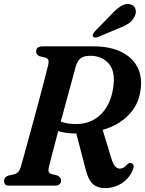

<svg xmlns="http://www.w3.org/2000/svg" viewBox="-20 -933 729 965"><path d="M647.5 -79Q630 -36.5 592 -12Q554 12.5 507 12.5Q471 12.5 448 -7Q425 -26.5 412 -76L363.5 -262Q336.5 -262 314 -265.2Q291.5 -268.5 272.5 -274Q256.5 -214 243.8 -164.8Q231 -115.5 225.5 -92.5Q221.5 -75 225.8 -68Q230 -61 239 -58L267 -51.5Q287 -42 287 -26.5Q287 0 255 0H27Q11.5 0 6 -6.5Q0.5 -13 0.5 -23.5Q0.5 -44 24 -51L51 -57Q75 -63 84 -92Q89.5 -110.5 100.2 -150Q111 -189.5 125.2 -241Q139.5 -292.5 154.5 -348Q169.5 -403.5 183.2 -455.2Q197 -507 207.2 -546.8Q217.5 -586.5 222 -605.5Q225.5 -622.5 223 -630.8Q220.5 -639 207 -644L180 -650Q161.5 -657.5 161.5 -673Q161.5 -700 193.5 -700H451Q532.5 -700 589.5 -672.2Q646.5 -644.5 672 -593.2Q697.5 -542 685 -471.5Q674 -402.5 624.2 -352.8Q574.5 -303 496 -280L538.5 -141Q547 -111 557.5 -98.2Q568 -85.5 582.5 -85.5Q602 -85.5 619 -106Q629.5 -117 641 -112.5Q658.5 -105.5 647.5 -79ZM361.5 -601.5Q356 -581.5 344 -537.2Q332 -493 316.5 -436.5Q301 -380 285.5 -322Q319 -309.5 359.5 -309.5Q438 -309.5 486.5 -357.8Q535 -406 548 -486.5Q562.5 -570 528.2 -611.2Q494 -652.5 434.5 -652.5Q400 -652.5 384.5 -639.5Q369 -626.5 361.5 -601.5ZM539 -860Q564.5 -887.5 587.5 -902Q610.5 -916.5 633.5 -911.5Q655 -906.5 660.8 -888.2Q666.5 -870 657 -851.5Q647 -829 627 -815.5Q607 -802 577 -791L472 -746.5Q464.5 -744 457.2 -744.5Q450 -745 447 -750Q444 -756 447.8 -762.5Q451.5 -769 457.5 -776Z"/></svg>

Font: Fraunces 72pt Soft SemiBold
Style: Italic
Weight: 600
Italic angle: -16°
Version: Version 1.000;[b76b70a41]